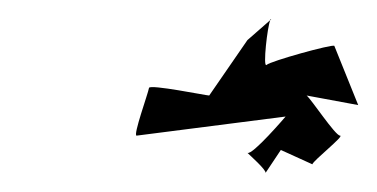

<svg xmlns="http://www.w3.org/2000/svg" viewBox="-20 -792 395 201"><path d="M123 -650 279 -670C279 -670 244 -629 239 -632C241 -630 259 -614 258 -611L274 -635L307 -620C308 -624 341 -650 336 -650C331 -650 306 -688 301 -692L355 -682L330 -744C328 -746 263 -728 259 -724C255 -721 260 -765 263 -771L239 -750L199 -692C196 -692 137 -704 136 -700C135 -694 119 -650 123 -650ZM263 -771C263 -771 264 -772 264 -772C264 -772 263 -772 263 -772Z"/></svg>

Font: Ampere
Style: SCUltCndIta
Weight: 400
Version: Version 1